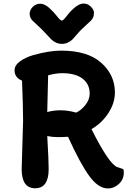

<svg xmlns="http://www.w3.org/2000/svg" viewBox="-20 -1050 739 1081"><path d="M102 -98 110 -370Q110 -446 104 -596Q62 -613 62 -654Q62 -682 92.5 -704.5Q123 -727 168 -740Q258 -765 324 -765Q473 -765 550 -696.5Q627 -628 627 -529Q627 -471 591 -414.5Q555 -358 495 -323Q595 -124 641 -109Q647 -107 655 -104.5Q663 -102 665 -101Q667 -100 671 -98.5Q675 -97 676 -94Q677 -87 677 -78Q677 -40 649.5 -14.5Q622 11 588 11Q534 11 483 -58.5Q432 -128 363 -280Q337 -278 305.5 -278Q274 -278 246 -284Q254 -148 254 -98Q254 10 178 10Q102 10 102 -98ZM246 -419Q279 -429 321.5 -429Q364 -429 408 -416Q435 -427 460 -458Q485 -489 485 -523Q485 -576 445 -607Q405 -638 329 -638Q295 -638 251 -626Q246 -441 246 -419ZM164 -933Q147 -950 147 -972Q147 -994 164.5 -1011.5Q182 -1029 206.5 -1029Q231 -1029 257 -1005.5Q283 -982 301.5 -958Q320 -934 328 -934Q336 -934 354 -958Q410 -1030 451 -1030Q474 -1030 491.5 -1012.5Q509 -995 509 -978Q509 -961 503.5 -950.5Q498 -940 492 -934Q486 -928 468.5 -912Q451 -896 439.5 -885Q428 -874 412 -855Q396 -836 387 -827Q378 -818 362.5 -810.5Q347 -803 328.5 -803Q310 -803 294.5 -810.5Q279 -818 270 -827Q261 -836 244 -854.5Q227 -873 216 -884Q205 -895 187.5 -911Q170 -927 164 -933Z"/></svg>

Font: Delius Unicase
Style: Bold
Weight: 700
Designer: Natalia Raices
Foundry: Natalia Raices
Version: Version 1.001